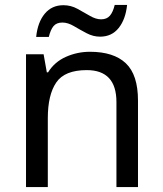

<svg xmlns="http://www.w3.org/2000/svg" viewBox="-20 -755 658 775"><path d="M343 -546Q439 -546 488 -499.5Q537 -453 537 -349V0H450V-343Q450 -472 330 -472Q241 -472 207 -422Q173 -372 173 -278V0H85V-536H156L169 -463H174Q200 -505 246 -525.5Q292 -546 343 -546ZM126 -606Q132 -665 160.5 -699.5Q189 -734 236 -734Q266 -734 292.5 -719.5Q319 -705 343 -691Q367 -677 388 -677Q411 -677 423.5 -691.5Q436 -706 443 -735H493Q487 -677 459 -642Q431 -607 384 -607Q356 -607 329.5 -621Q303 -635 278.5 -649.5Q254 -664 232 -664Q208 -664 196 -649.5Q184 -635 177 -606Z"/></svg>

Font: Noto Sans Warang Citi
Style: Regular
Weight: 400
Designer: Mangu Purty
Foundry: Mangu Purty
Version: Version 3.002; ttfautohint (v1.8.4.7-5d5b)